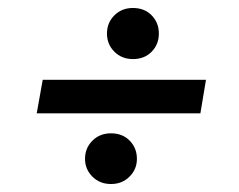

<svg xmlns="http://www.w3.org/2000/svg" viewBox="-20 -532 599 481"><path d="M72 -248 87 -332H496L482 -248ZM258 -71Q230 -71 211.5 -89.5Q193 -108 193 -134Q193 -161 211.5 -179.5Q230 -198 258 -198Q287 -198 305 -179.5Q323 -161 323 -134Q323 -108 304.5 -89.5Q286 -71 258 -71ZM313 -384Q285 -384 266.5 -402.5Q248 -421 248 -448Q248 -475 266.5 -493.5Q285 -512 313 -512Q342 -512 360 -493.5Q378 -475 378 -448Q378 -421 360 -402.5Q342 -384 313 -384Z"/></svg>

Font: DM Sans 9pt Medium
Style: Italic
Weight: 500
Italic angle: -10°
Version: Version 4.004;gftools[0.9.30]